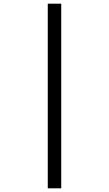

<svg xmlns="http://www.w3.org/2000/svg" viewBox="-20 -780 591 1041"><path d="M239 -760H312V241H239Z"/></svg>

Font: Noto Sans Pau Cin Hau
Style: Regular
Weight: 400
Designer: Monotype Design Team
Foundry: Monotype Imaging Inc.
Version: Version 2.002; ttfautohint (v1.8.4.7-5d5b)